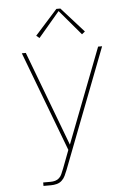

<svg xmlns="http://www.w3.org/2000/svg" viewBox="-62 -792 725 1053"><g transform="rotate(-5 300.0 -265.5)"><path d="M134 215V196H175Q188 196 200.5 192.5Q213 189 222.5 180Q232 171 237 159Q242 147 247 135V134Q248 134 248 133.5Q248 133 248 133L287 30L79 -520H101L298 2L499 -520H521L267 140Q261 155 254 170Q247 185 235 196Q223 207 207 211Q191 215 175 215ZM183 -595 166 -609 289 -746H311L434 -609L417 -595L300 -733Z"/></g></svg>

Font: Iosevka SS04 Thin Extended
Style: Regular
Weight: 100
Width: 7
Monospace: yes
Designer: Belleve Invis
Foundry: Belleve Invis
Version: Version 19.0.0; ttfautohint (v1.8.4)